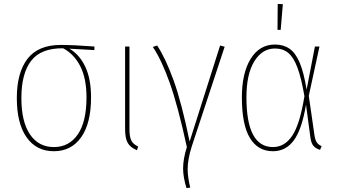

<svg xmlns="http://www.w3.org/2000/svg" viewBox="-20 -754 1702 970"><path d="M457 -501 331 -508Q382 -478 411 -416.5Q440 -355 440 -262Q440 -131 390 -60.5Q340 10 252 10Q164 10 114.5 -60Q65 -130 65 -259Q65 -387 119 -457Q173 -527 287 -527Q349 -527 457 -519ZM299 -510H298Q187 -511 137.5 -447Q88 -383 88 -259Q88 -139 131.5 -75Q175 -11 252 -11Q329 -11 373 -75Q417 -139 417 -262Q417 -358 385.5 -419.5Q354 -481 299 -510Z M634 -101Q634 -63 643.5 -44Q653 -25 678 -14L672 5Q638 -9 625 -32.5Q612 -56 612 -101V-519H634Z M938 -39 1092 -524 1115 -518 949 -15Q928 51 928 101Q928 139 941 194L922 196Q905 140 905 97Q905 49 924 -11Q879 -219 837.5 -335.5Q796 -452 752 -517L774 -524Q816 -461 856.5 -349.5Q897 -238 938 -39Z M1529 -301 1571 -519H1594L1540 -270L1569 -69Q1573 -44 1582 -32.5Q1591 -21 1605 -16L1597 3Q1576 -3 1564 -16.5Q1552 -30 1548 -61L1526 -225Q1505 -100 1464.5 -45Q1424 10 1359 10Q1283 10 1242.5 -57Q1202 -124 1202 -262Q1202 -385 1246.5 -457Q1291 -529 1369 -529Q1412 -529 1442.5 -508Q1473 -487 1494 -437.5Q1515 -388 1529 -301ZM1225 -262Q1225 -11 1359 -11Q1418 -11 1456.5 -68.5Q1495 -126 1518 -268Q1502 -361 1482.5 -413Q1463 -465 1436 -487Q1409 -509 1369 -509Q1305 -509 1265 -444.5Q1225 -380 1225 -262ZM1383 -734 1409 -733 1398 -603H1382Z"/></svg>

Font: Fira Sans Condensed Thin
Style: Regular
Weight: 250
Width: 3
Designer: Carrois Corporate & Edenspiekermann AG
Foundry: Carrois Corporate GbR & Edenspiekermann AG
Version: Version 4.203